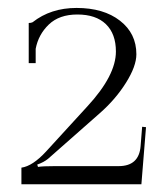

<svg xmlns="http://www.w3.org/2000/svg" viewBox="-20 -859 408 486"><path d="M70.3 -699.2H52.7V-800.8Q58.6 -800.8 62.5 -802.7Q108.4 -838.9 173.8 -838.9Q242.2 -838.9 283.7 -806.6Q325.2 -774.4 325.2 -721.7Q325.2 -691.4 298.8 -649.4Q272.5 -607.4 232.4 -572.3L101.6 -457Q90.8 -448.2 74.2 -442.4L76.2 -436.5Q87.9 -438.5 119.1 -438.5H280.3Q332 -438.5 335.9 -489.3L339.8 -538.1L349.6 -537.1L337.9 -392.6H34.2V-434.6Q62.5 -438.5 96.7 -475.6L201.2 -589.8Q273.4 -668 273.4 -728.5Q273.4 -773.4 248 -797.9Q222.7 -822.3 175.8 -822.3Q129.9 -822.3 103.5 -796.9Q77.1 -771.5 70.3 -735.4Z"/></svg>

Font: FoglihtenNo07
Style: Regular
Weight: 500
Designer: gluk (gluksza@wp.pl)
Foundry: gluk (gluksza@wp.pl)
Version: Version 0.871